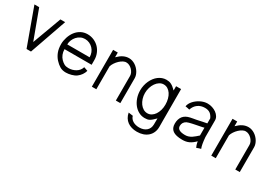

<svg xmlns="http://www.w3.org/2000/svg" viewBox="11 -1323 3259 2323"><g transform="rotate(30 1640.5 -161.5)"><path d="M465.3 -514.6 285.2 0H223.1L36.1 -514.6H102.5L251 -113.3L398.9 -514.6Z M1000.5 -228H622.1Q622.1 -189.5 635 -157.2Q647.9 -125 670.4 -101.8Q692.9 -78.6 716.8 -65.7Q740.7 -52.7 775.9 -52.7Q831.1 -52.7 877 -80.3Q922.9 -107.9 938 -158.2Q952.1 -153.3 965.6 -148.4Q979 -143.6 992.7 -138.7Q983.9 -106.4 964.6 -79.1Q945.3 -51.8 918.9 -32Q892.6 -12.2 851.6 -1.2Q810.5 9.8 775.9 9.8Q726.6 9.8 691.9 -10.7Q657.2 -31.2 625 -66.4Q592.8 -101.6 574 -148.9Q555.2 -196.3 555.2 -262.2Q555.2 -307.1 571.3 -356.9Q587.4 -406.7 616.2 -444.1Q645 -481.4 685.3 -502.9Q725.6 -524.4 775.9 -524.4Q823.2 -524.4 865 -506.1Q906.7 -487.8 936.8 -456.5Q966.8 -425.3 983.6 -383.3Q1000.5 -341.3 1000.5 -294.4ZM934.1 -294.4Q934.1 -328.1 922.4 -358.2Q910.6 -388.2 889.6 -410.4Q868.7 -432.6 839.6 -445.8Q810.5 -459 775.9 -459Q744.1 -459 716.1 -445.1Q688 -431.2 667.2 -408.2Q646.5 -385.3 634.3 -355.5Q622.1 -325.7 622.1 -294.4Z M1533.2 0H1470.7V-343.3Q1470.7 -365.7 1460 -387.2Q1449.2 -408.7 1432.6 -425.5Q1416 -442.4 1395.5 -452.6Q1375 -462.9 1355.5 -462.9Q1334 -465.3 1309.3 -452.6Q1284.7 -439.9 1262.2 -418.7Q1239.7 -397.5 1222.2 -371.1Q1204.6 -344.7 1197.8 -319.8V0H1135.3V-514.6H1200.7V-448.7Q1239.7 -487.8 1276.9 -506.1Q1314 -524.4 1355.5 -524.4Q1378.4 -524.4 1400.6 -517.1Q1422.9 -509.8 1442.6 -497.1Q1462.4 -484.4 1479 -467Q1495.6 -449.7 1507.6 -430.2Q1519.5 -410.6 1526.4 -389.4Q1533.2 -368.2 1533.2 -347.2Z M2085.4 -68.4 2085.9 12.2Q2085.9 56.2 2070.8 90.8Q2055.7 125.5 2028.1 149.9Q2000.5 174.3 1962.2 187.3Q1923.8 200.2 1878.4 200.2Q1838.4 200.2 1804.7 190.4Q1771 180.7 1745.1 161.6Q1719.2 142.6 1701.9 114.3Q1684.6 85.9 1677.7 48.3L1740.2 57.1Q1745.1 76.7 1757.3 92.3Q1769.5 107.9 1787.1 118.9Q1804.7 129.9 1827.4 135.7Q1850.1 141.6 1876.5 141.6Q1907.7 141.6 1932.9 133.1Q1958 124.5 1976.1 108.9Q1994.1 93.3 2003.9 71Q2013.7 48.8 2014.2 21.5L2015.1 -64.5Q1990.7 -40 1973.6 -25.4Q1956.5 -10.7 1941.7 -2.9Q1926.8 4.9 1911.9 7.3Q1897 9.8 1876.5 9.8Q1831.1 9.8 1792 -11.5Q1752.9 -32.7 1724.4 -69.1Q1695.8 -105.5 1679.7 -153.6Q1663.6 -201.7 1663.6 -255.9Q1663.6 -291.5 1671.1 -325.2Q1678.7 -358.9 1692.4 -388.7Q1706.1 -418.5 1725.3 -443.6Q1744.6 -468.8 1768.3 -486.6Q1792 -504.4 1819.3 -514.4Q1846.7 -524.4 1876.5 -524.4Q1896 -524.4 1912.4 -521.2Q1928.7 -518.1 1944.8 -510Q1960.9 -502 1977.8 -488.5Q1994.6 -475.1 2015.1 -454.6V-514.6H2085ZM2015.1 -255.9Q2015.1 -298.8 2005.1 -335.9Q1995.1 -373 1976.8 -400.4Q1958.5 -427.7 1933.1 -443.4Q1907.7 -459 1876.5 -459Q1845.7 -459 1818.8 -441.9Q1792 -424.8 1772.2 -396.2Q1752.4 -367.7 1741.2 -331.1Q1730 -294.4 1730 -255.9Q1730 -215.3 1741.5 -179.2Q1752.9 -143.1 1772.7 -115.7Q1792.5 -88.4 1819.1 -72.5Q1845.7 -56.6 1876.5 -56.6Q1907.2 -56.6 1932.6 -72.5Q1958 -88.4 1976.3 -115.5Q1994.6 -142.6 2004.9 -179Q2015.1 -215.3 2015.1 -255.9Z M2657.2 -9.8Q2643.1 -5.9 2627.7 -1.2Q2612.3 3.4 2598.6 9.8Q2583 -23.9 2579.6 -44.7Q2576.2 -65.4 2575.2 -68.4Q2553.7 -46.9 2533.7 -32Q2513.7 -17.1 2493.2 -7.8Q2472.7 1.5 2450.7 5.6Q2428.7 9.8 2403.3 9.8Q2312 9.8 2269.8 -20.8Q2227.5 -51.3 2227.5 -115.2Q2227.5 -179.2 2258.3 -218.8Q2289.1 -258.3 2352.5 -271.5Q2366.7 -274.4 2375.5 -276.1Q2384.3 -277.8 2392.1 -279.3Q2399.9 -280.8 2408 -282Q2416 -283.2 2428.5 -285.6Q2440.9 -288.1 2459.5 -292Q2478 -295.9 2506.3 -302.2Q2554.2 -312.5 2567.4 -314V-384.3Q2548.8 -425.3 2521.5 -444.1Q2494.1 -462.9 2450.2 -462.9Q2394 -462.9 2353 -433.3Q2312 -403.8 2294.4 -349.1Q2288.6 -350.6 2283.7 -351.8Q2278.8 -353 2272.7 -354.5Q2266.6 -356 2258.1 -357.4Q2249.5 -358.9 2235.8 -360.8Q2238.3 -381.3 2248.8 -401.4Q2259.3 -421.4 2275.4 -439.5Q2291.5 -457.5 2312.3 -473.1Q2333 -488.8 2356.2 -500.2Q2379.4 -511.7 2403.8 -518.1Q2428.2 -524.4 2452.1 -524.4Q2486.3 -524.4 2518.3 -513.9Q2550.3 -503.4 2575.2 -485.4Q2600.1 -467.3 2615 -443.1Q2629.9 -418.9 2629.9 -392.1V-158.2Q2632.3 -130.4 2635 -108.6Q2637.7 -86.9 2640.9 -69.3Q2644 -51.8 2647.9 -37.4Q2651.9 -22.9 2657.2 -9.8ZM2563.5 -142.6V-251.5Q2557.1 -249 2540.5 -245.6Q2523.9 -242.2 2502.4 -238Q2481 -233.9 2456.3 -229Q2431.6 -224.1 2409.2 -219.2Q2386.7 -214.4 2368.7 -209.2Q2350.6 -204.1 2341.3 -199.2Q2293.9 -173.8 2293.9 -121.1Q2293.9 -88.9 2321.5 -72.8Q2349.1 -56.6 2403.3 -56.6Q2429.7 -56.6 2451.2 -64.2Q2472.7 -71.8 2491.5 -83.7Q2510.3 -95.7 2527.6 -111.1Q2544.9 -126.5 2563.5 -142.6Z M3201.7 0H3139.2V-343.3Q3139.2 -365.7 3128.4 -387.2Q3117.7 -408.7 3101.1 -425.5Q3084.5 -442.4 3064 -452.6Q3043.5 -462.9 3023.9 -462.9Q3002.4 -465.3 2977.8 -452.6Q2953.1 -439.9 2930.7 -418.7Q2908.2 -397.5 2890.6 -371.1Q2873 -344.7 2866.2 -319.8V0H2803.7V-514.6H2869.1V-448.7Q2908.2 -487.8 2945.3 -506.1Q2982.4 -524.4 3023.9 -524.4Q3046.9 -524.4 3069.1 -517.1Q3091.3 -509.8 3111.1 -497.1Q3130.9 -484.4 3147.5 -467Q3164.1 -449.7 3176 -430.2Q3188 -410.6 3194.8 -389.4Q3201.7 -368.2 3201.7 -347.2Z"/></g></svg>

Font: Saysettha OT
Style: Regular
Weight: 400
Designer: John M. Durdin and Silvain Dupertuis
Foundry: Lao Script for Windows
Version: Version 2.000